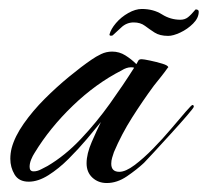

<svg xmlns="http://www.w3.org/2000/svg" viewBox="-20 -404 463 428"><path d="M218 4Q199 4 186 -8Q173 -20 173 -40Q173 -61 184.5 -87.5Q196 -114 205 -132Q193 -117 174 -94.5Q155 -72 133 -50Q111 -28 88 -13.5Q65 1 44 1Q22 1 12.5 -15Q3 -31 3 -50Q3 -62 6 -74Q13 -100 33 -128.5Q53 -157 79.5 -183.5Q106 -210 134 -233Q162 -256 184 -271Q194 -278 205.5 -283.5Q217 -289 230 -289Q246 -289 259.5 -280.5Q273 -272 284 -261Q287 -266 288.5 -269Q290 -272 296 -272Q300 -272 314.5 -269Q329 -266 342 -262Q355 -258 355 -254Q355 -253 354 -253Q347 -243 339 -233Q331 -223 323 -213Q298 -179 274.5 -142Q251 -105 234 -65Q232 -59 230 -52.5Q228 -46 228 -39Q228 -21 246 -21Q260 -21 280 -36Q300 -51 321.5 -73Q343 -95 362 -117.5Q381 -140 394 -155Q407 -170 409 -170Q412 -170 412 -166Q412 -164 397 -146.5Q382 -129 361 -106Q340 -83 323 -64.5Q306 -46 301 -41Q285 -26 263 -11Q241 4 218 4ZM55 -22Q63 -22 71.5 -26.5Q80 -31 86 -34Q125 -57 160 -94Q195 -131 225 -173Q255 -215 279 -253Q277 -254 272 -254Q262 -254 251 -247Q194 -218 142.5 -168.5Q91 -119 57 -63Q53 -57 49.5 -48.5Q46 -40 46 -32Q46 -22 55 -22ZM355 -324Q336 -324 324.5 -331.5Q313 -339 303 -346.5Q293 -354 278 -354Q262 -354 250 -342.5Q238 -331 231 -325Q224 -323 224 -327Q227 -339 238.5 -352.5Q250 -366 266 -375Q282 -384 296 -384Q322 -384 341 -372Q360 -360 382 -360Q392 -360 399 -365.5Q406 -371 416 -383Q423 -383 423 -378Q423 -364 410.5 -351.5Q398 -339 382 -331.5Q366 -324 355 -324Z"/></svg>

Font: Caramel
Style: Regular
Weight: 400
Designer: Robert E. Leuschke
Foundry: Robert E. Leuschke
Version: Version 1.010